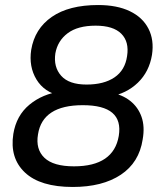

<svg xmlns="http://www.w3.org/2000/svg" viewBox="-20 -734 640 763"><path d="M269 9Q140 9 79 -48.5Q18 -106 33 -202Q45 -275 97 -318Q149 -361 223 -371L221 -353Q156 -367 125 -418Q94 -469 104 -536Q118 -620 186 -667Q254 -714 370 -714Q445 -714 496 -689.5Q547 -665 570 -620Q593 -575 584 -516Q573 -449 528 -405.5Q483 -362 416 -350L418 -367Q466 -358 497.5 -333Q529 -308 542.5 -269.5Q556 -231 547 -180Q533 -88 460 -39.5Q387 9 269 9ZM274 -73Q353 -73 397.5 -103.5Q442 -134 452 -194Q462 -255 426.5 -285.5Q391 -316 309 -316Q229 -316 184.5 -287Q140 -258 131 -200Q121 -141 156.5 -107Q192 -73 274 -73ZM324 -398Q393 -398 435 -426.5Q477 -455 485 -511Q494 -568 462 -600Q430 -632 360 -632Q289 -632 249 -602Q209 -572 200 -522Q192 -468 223 -433Q254 -398 324 -398Z"/></svg>

Font: Mulish ExtraLight SemiBold
Style: Italic
Weight: 600
Italic angle: -9°
Version: Version 3.603